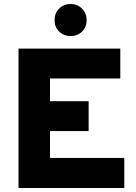

<svg xmlns="http://www.w3.org/2000/svg" viewBox="-20 -944 681 964"><path d="M335 -763Q300 -763 277 -785.5Q254 -808 254 -843Q254 -878 277 -901Q300 -924 335 -924Q369 -924 392 -900.5Q415 -877 415 -843Q415 -808 392 -785.5Q369 -763 335 -763ZM73 0V-700H584V-550H231V-436H425V-286H231V-151H604V0Z"/></svg>

Font: Overpass Heavy
Style: Regular
Weight: 900
Designer: Delve Withrington, Thomas Jockin
Foundry: Delve Fonts
Version: Version 3.000;DELV;Overpass